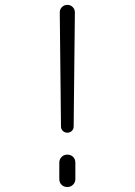

<svg xmlns="http://www.w3.org/2000/svg" viewBox="-20 -750 540 770"><path d="M217.8 -32.2V-97.7Q217.8 -111.3 227.1 -120.6Q236.3 -129.9 250 -129.9Q263.7 -129.9 272.9 -121.1Q282.2 -112.3 282.2 -97.7V-32.2Q282.2 -18.6 272.9 -9.3Q263.7 0 250 0Q236.3 0 227.1 -8.8Q217.8 -17.6 217.8 -32.2ZM224.6 -242.2 219.7 -700.2Q219.7 -712.9 228.5 -721.7Q237.3 -730.5 250 -730.5Q262.7 -730.5 271.5 -721.7Q280.3 -712.9 280.3 -700.2L275.4 -242.2Q275.4 -232.4 268.1 -225.1Q260.7 -217.8 250 -217.8Q239.3 -217.8 231.9 -225.1Q224.6 -232.4 224.6 -242.2Z"/></svg>

Font: Rounded-X Mgen+ 2m light
Style: Regular
Weight: 200
Designer: [Source Han Sans]
Ryoko NISHIZUKA  (kana & ideographs); Paul D. Hunt (Latin, Greek & Cyrillic); Wenlong ZHANG  (bopomofo
Version: Version 1.059.20150602